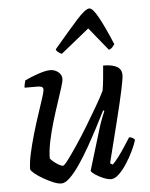

<svg xmlns="http://www.w3.org/2000/svg" viewBox="-54 -799 657 843"><g transform="rotate(-5 275.0 -377.5)"><path d="M183 0Q168 0 146.5 -9Q125 -18 103.5 -30.5Q82 -43 67.5 -55Q53 -67 51 -74Q51 -102 60 -143Q69 -184 82 -228.5Q95 -273 108.5 -313Q122 -353 131 -381.5Q140 -410 140 -417Q140 -427 133 -430Q126 -433 114 -433H58Q58 -442 60.5 -451.5Q63 -461 64 -465Q89 -477 122.5 -488.5Q156 -500 176 -500Q197 -500 212 -487.5Q227 -475 227 -457Q227 -448 218.5 -420.5Q210 -393 197 -354.5Q184 -316 171 -272.5Q158 -229 149.5 -187.5Q141 -146 141 -114Q151 -101 169.5 -89Q188 -77 196 -77Q202 -77 219.5 -100.5Q237 -124 262 -161Q287 -198 313 -241Q339 -284 362 -323.5Q385 -363 398 -390Q402 -412 405 -443.5Q408 -475 410 -500Q449 -500 470 -488.5Q491 -477 491 -451Q491 -436 480 -384.5Q469 -333 449 -253Q429 -173 403 -70L414 -63Q425 -73 440.5 -93.5Q456 -114 471 -137Q486 -160 496 -176Q504 -176 511 -172Q518 -168 521 -163Q515 -142 501.5 -114Q488 -86 471 -60Q454 -34 436 -17Q418 0 402 0Q388 0 368.5 -8Q349 -16 333.5 -26.5Q318 -37 315 -44L369 -222Q377 -249 385.5 -270.5Q394 -292 398 -301L393 -304Q376 -270 354.5 -229Q333 -188 310 -147.5Q287 -107 264 -73.5Q241 -40 220 -20Q199 0 183 0ZM234 -567Q224 -571 217 -577Q210 -583 209 -589Q274 -666 314 -710.5Q354 -755 371 -755Q386 -755 410.5 -710.5Q435 -666 467 -589Q463 -584 457.5 -577Q452 -570 441 -567L359 -668Z"/></g></svg>

Font: Texturina
Style: Italic
Weight: 400
Italic angle: -11°
Designer: Guillermo Torres Carreño
Foundry: Omnibus-Type
Version: Version 1.002; ttfautohint (v1.8.3)